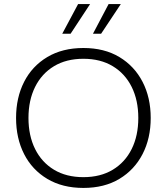

<svg xmlns="http://www.w3.org/2000/svg" viewBox="-20 -914 820 944"><path d="M390 10Q287 10 212.5 -34.5Q138 -79 98.5 -156.5Q59 -234 59 -334Q59 -434 98.5 -511.5Q138 -589 212.5 -633.5Q287 -678 390 -678Q493 -678 567 -633.5Q641 -589 681 -511.5Q721 -434 721 -334Q721 -234 681 -156.5Q641 -79 567 -34.5Q493 10 390 10ZM390 -43Q474 -43 534.5 -79.5Q595 -116 627.5 -181.5Q660 -247 660 -334Q660 -421 627.5 -486.5Q595 -552 534.5 -588.5Q474 -625 390 -625Q306 -625 245.5 -588.5Q185 -552 152.5 -486.5Q120 -421 120 -334Q120 -247 152.5 -181.5Q185 -116 245.5 -79.5Q306 -43 390 -43ZM437 -748 514 -894H574L477 -748ZM286 -748 364 -894H423L327 -748Z"/></svg>

Font: Gantari Light
Style: Regular
Weight: 300
Designer: Anugrah Pasau
Foundry: Lafontype
Version: Version 1.000; ttfautohint (v1.8.3)